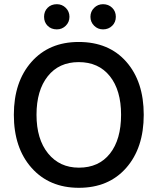

<svg xmlns="http://www.w3.org/2000/svg" viewBox="-20 -887 751 915"><path d="M356 8Q215 8 130.5 -87Q46 -182 46 -340Q46 -497 130 -592Q214 -687 355 -687Q499 -687 582 -592.5Q665 -498 665 -340Q665 -182 581.5 -87Q498 8 356 8ZM356 -88Q451 -88 504 -155Q557 -222 557 -340Q557 -457 503.5 -524Q450 -591 355 -591Q261 -591 207.5 -523.5Q154 -456 154 -340Q154 -224 209 -156Q264 -88 356 -88ZM471 -747Q446 -747 428.5 -764.5Q411 -782 411 -807Q411 -832 428.5 -849.5Q446 -867 471 -867Q497 -867 514.5 -850Q532 -833 532 -807Q532 -781 514.5 -764Q497 -747 471 -747ZM251 -747Q224 -747 207 -764Q190 -781 190 -807Q190 -833 207 -850Q224 -867 251 -867Q276 -867 293.5 -849.5Q311 -832 311 -807Q311 -782 293.5 -764.5Q276 -747 251 -747Z"/></svg>

Font: Hind Madurai Medium
Style: Regular
Weight: 500
Designer: Jyotish Sonowal
Foundry: Indian Type Foundry
Version: Version 1.001;PS 1.0;hotconv 1.0.86;makeotf.lib2.5.63406; tt